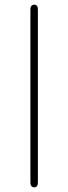

<svg xmlns="http://www.w3.org/2000/svg" viewBox="-20 -624 292 821"><path d="M110 157Q110 167 114.5 172Q119 177 126 177Q134 177 138 172Q142 167 142 157V-584Q142 -594 138 -599Q134 -604 126 -604Q119 -604 114.5 -599Q110 -594 110 -584Z"/></svg>

Font: Beiruti ExtraLight
Style: Regular
Weight: 250
Designer: Arlette Boutros
Foundry: Boutros
Version: Version 1.41